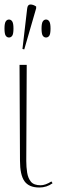

<svg xmlns="http://www.w3.org/2000/svg" viewBox="-30 -825 274 855"><path d="M145 10Q99 10 79 -18Q59 -46 59 -110L57 -536H89L87 -108Q87 -81 91 -56Q95 -31 108 -15.5Q121 0 151 0Q172 0 199 -17L204 -9Q178 10 145 10ZM78 -605 70 -607 91 -787Q93 -805 105.5 -805Q118 -805 131 -796V-788ZM10 -658Q1 -658 -4.5 -666Q-10 -674 -10 -698Q-10 -721 -4.5 -729.5Q1 -738 10 -738Q19 -738 24.5 -729.5Q30 -721 30 -698Q30 -674 24.5 -666Q19 -658 10 -658ZM175 -658Q166 -658 160.5 -666Q155 -674 155 -698Q155 -721 160.5 -729.5Q166 -738 175 -738Q184 -738 189.5 -729.5Q195 -721 195 -698Q195 -674 189.5 -666Q184 -658 175 -658Z"/></svg>

Font: Noto Serif Display Condensed Thin
Style: Regular
Weight: 100
Width: 3
Designer: Monotype Design Team
Foundry: Monotype Imaging Inc.
Version: Version 2.009